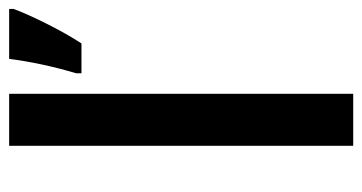

<svg xmlns="http://www.w3.org/2000/svg" viewBox="-208 -592 800 424"><g transform="rotate(-90 192.0 -380.0)"><path d="M196.8 0H82V-759.8H196.8ZM242.2 -611.8Q265.1 -689 273.9 -759.8H384.3V-750Q373 -719.7 351.1 -676Q329.1 -632.3 308.1 -600.1H242.2Z"/></g></svg>

Font: f4_32663          
Style: Regular
Weight: 600
Foundry: Ascender Corporation
Version: Version 1.10